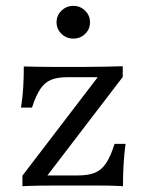

<svg xmlns="http://www.w3.org/2000/svg" viewBox="-20 -642 504 662"><path d="M57.3 0V-36.3L316.9 -375.8H212.1Q179 -375.8 157.3 -367.3Q135.5 -358.9 119.8 -336.3Q104 -313.7 90.3 -271H52.4Q58.1 -306.5 60.1 -341.1Q62.1 -375.8 62.1 -412.9Q87.1 -412.1 112.9 -411.7Q138.7 -411.3 163.7 -411.3H212.1H273.4Q307.3 -411.3 339.9 -412.1Q372.6 -412.9 403.2 -413.7V-376.6L143.5 -37.1H249.2Q284.7 -37.1 307.3 -46.4Q329.8 -55.6 345.6 -79Q361.3 -102.4 375 -146H412.9Q408.1 -109.7 406 -73.8Q404 -37.9 404 0Q379 -1.6 352.8 -2Q326.6 -2.4 301.6 -2.4H249.2H188.7Q156.5 -2.4 122.6 -2Q88.7 -1.6 57.3 0ZM233.1 -508.9Q208.9 -508.9 191.9 -525.4Q175 -541.9 175 -565.3Q175 -588.7 191.9 -605.2Q208.9 -621.8 233.1 -621.8Q256.5 -621.8 273.4 -605.2Q290.3 -588.7 290.3 -565.3Q290.3 -541.1 273.4 -525Q256.5 -508.9 233.1 -508.9Z"/></svg>

Font: Playfair 9pt
Style: Regular
Weight: 400
Designer: Claus Eggers Sørensen
Foundry: Claus Eggers Sørensen
Version: Version 2.203